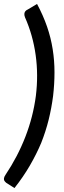

<svg xmlns="http://www.w3.org/2000/svg" viewBox="-35 -799 321 969"><path d="M38 150 -3 124Q-9 119 -12.5 114Q-16 109 -15 101Q-14 93 -7 83Q54 -8 93 -108.5Q132 -209 146 -315Q159 -420 145 -521Q131 -622 91 -712Q87 -723 88 -730Q89 -738 93.5 -743Q98 -748 105 -751L152 -779Q183 -721 202.5 -664.5Q222 -608 231 -550Q240 -493 240 -434Q240 -375 233 -315Q225 -253 210.5 -194.5Q196 -136 173 -78Q149 -21 116 36Q83 93 38 150Z"/></svg>

Font: Aleo Medium
Style: Italic
Weight: 500
Italic angle: -7°
Designer: Alessio Laiso
Foundry: Alessio Laiso
Version: Version 2.001;gftools[0.9.29]